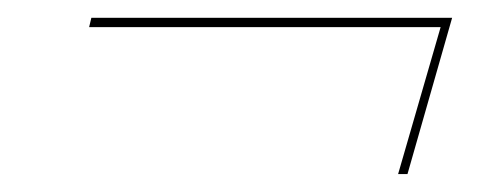

<svg xmlns="http://www.w3.org/2000/svg" viewBox="-20 -311 562 215"><path d="M425.8 -116.1 473.4 -280.6H79.8L82.3 -291.1H486.3L436.3 -116.1Z"/></svg>

Font: Playfair 144pt Light
Style: Italic
Weight: 300
Italic angle: -15.6°
Designer: Claus Eggers Sørensen
Foundry: Claus Eggers Sørensen
Version: Version 2.001;gftools[0.9.30]